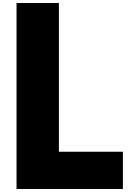

<svg xmlns="http://www.w3.org/2000/svg" viewBox="-20 -1258 887 1278"><path d="M372 -1238H90V0H798V-248H372Z"/></svg>

Font: Hussar Dziwak
Style: Regular
Weight: 400
Version: Version 1.022